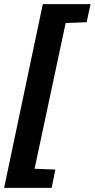

<svg xmlns="http://www.w3.org/2000/svg" viewBox="-37 -763 460 933"><path d="M-17 150 171 -743H403L384 -655L282 -651L131 57L232 61L214 150Z"/></svg>

Font: Saira SemiCondensed
Style: Bold Italic
Weight: 700
Width: 4
Italic angle: -12°
Designer: Hector Gatti with collaboration of the Omnibus-Type team
Foundry: Omnibus-Type
Version: Version 1.101